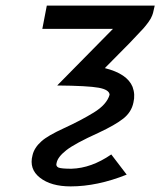

<svg xmlns="http://www.w3.org/2000/svg" viewBox="-20 -491 572 685"><path d="M131 -388 147 -471H532L526 -445L523 -436Q519 -425 509.5 -412Q500 -399 492 -390Q484 -381 467.5 -364Q451 -347 443 -338L354 -248Q434 -228 453 -181Q463 -154 456 -125Q449 -91 420 -68Q391 -45 331 -17Q247 21 216.5 45Q186 69 182 90Q178 102 189 107Q200 111 235 111Q306 109 377 60L432 132Q327 174 232 174Q162 174 122.5 143Q83 112 96 63Q102 36 128 13Q150 -7 209 -34Q268 -61 314.5 -89.5Q361 -118 371 -153Q370 -171 332 -178Q294 -185 184 -186L383 -388H265H180Z"/></svg>

Font: Coval
Style: Italic
Weight: 400
Foundry: Context Ltd
Version: Version 001.000